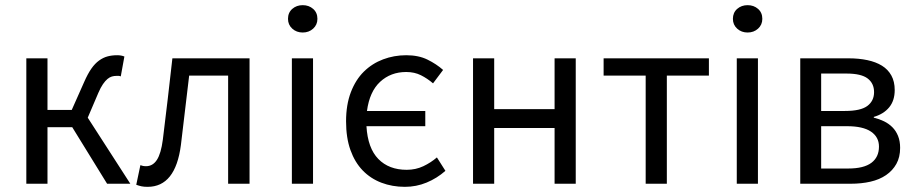

<svg xmlns="http://www.w3.org/2000/svg" viewBox="-20 -712 3547 744"><path d="M82 0V-486H164V-286H258L306 -394Q320 -426 334 -446Q348 -466 364 -477.5Q380 -489 397 -493.5Q414 -498 434 -498Q450 -498 462 -493L448 -416Q443 -418 440 -418Q437 -418 432 -418Q422 -418 413.5 -415.5Q405 -413 396.5 -406Q388 -399 379 -386Q370 -373 361 -352L320 -256L485 0H395L260 -219H164V0Z M552 12Q538 12 528.5 10Q519 8 508 4L524 -72Q529 -70 534 -69Q539 -68 546 -68Q572 -68 588 -92.5Q604 -117 611 -171Q621 -250 630 -328.5Q639 -407 648 -486H947V0H864V-419H713Q705 -352 697 -284.5Q689 -217 681 -150Q660 12 552 12Z M1111 0V-486H1193V0ZM1153 -586Q1129 -586 1112.5 -601Q1096 -616 1096 -639Q1096 -663 1112.5 -677.5Q1129 -692 1153 -692Q1177 -692 1193.5 -677.5Q1210 -663 1210 -639Q1210 -616 1193.5 -601Q1177 -586 1153 -586Z M1549 12Q1500 12 1458 -4Q1416 -20 1385.5 -51.5Q1355 -83 1338 -130.5Q1321 -178 1321 -242Q1321 -306 1339.5 -354.5Q1358 -403 1390 -434.5Q1422 -466 1464.5 -482Q1507 -498 1554 -498Q1602 -498 1636.5 -481Q1671 -464 1697 -441L1658 -389Q1636 -408 1611 -420.5Q1586 -433 1554 -433Q1494 -433 1453 -395Q1412 -357 1402 -282H1628V-223H1400Q1405 -138 1446 -96Q1487 -54 1556 -54Q1591 -54 1620.5 -68Q1650 -82 1673 -102L1706 -50Q1673 -21 1633 -4.5Q1593 12 1549 12Z M1813 0V-486H1895V-289H2129V-486H2211V0H2129V-216H1895V0Z M2482 0V-419H2319V-486H2727V-419H2564V0Z M2835 0V-486H2917V0ZM2877 -586Q2853 -586 2836.5 -601Q2820 -616 2820 -639Q2820 -663 2836.5 -677.5Q2853 -692 2877 -692Q2901 -692 2917.5 -677.5Q2934 -663 2934 -639Q2934 -616 2917.5 -601Q2901 -586 2877 -586Z M3081 0V-486H3268Q3308 -486 3341 -479Q3374 -472 3397.5 -457.5Q3421 -443 3434 -419.5Q3447 -396 3447 -363Q3447 -322 3425.5 -296Q3404 -270 3366 -259V-256Q3387 -251 3405.5 -242Q3424 -233 3438 -219Q3452 -205 3460 -185Q3468 -165 3468 -139Q3468 -103 3453.5 -77Q3439 -51 3413.5 -33.5Q3388 -16 3353 -8Q3318 0 3276 0ZM3162 -282H3254Q3315 -282 3341 -301.5Q3367 -321 3367 -355Q3367 -389 3342 -408Q3317 -427 3260 -427H3162ZM3162 -59H3267Q3327 -59 3356.5 -81Q3386 -103 3386 -144Q3386 -181 3355 -202Q3324 -223 3262 -223H3162Z"/></svg>

Font: SourceSansPro
Style: Book
Weight: 400
Designer: Paul D. Hunt
Foundry: Adobe Systems Incorporated
Version: Version 2.021;PS 2.000;hotconv 1.0.86;makeotf.lib2.5.63406